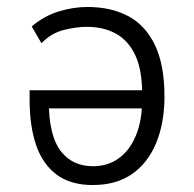

<svg xmlns="http://www.w3.org/2000/svg" viewBox="-20 -523 557 551"><path d="M246 8Q183 8 143 -21.5Q103 -51 84 -105.5Q65 -160 65 -237V-264H404V-212H104L120 -234Q120 -135 153.5 -90.5Q187 -46 247 -46Q289 -46 320.5 -68.5Q352 -91 370 -134Q388 -177 388 -239V-252Q388 -323 368 -365Q348 -407 312.5 -426.5Q277 -446 229 -446Q199 -446 163 -437Q127 -428 99 -399L71 -447Q106 -477 148 -490Q190 -503 231 -503Q298 -503 347.5 -477Q397 -451 424.5 -394Q452 -337 452 -246Q452 -171 428.5 -113.5Q405 -56 359.5 -24Q314 8 246 8Z"/></svg>

Font: Nunito Sans 7pt Condensed Light
Style: Regular
Weight: 300
Width: 3
Designer: Vernon Adams
Foundry: Vernon Adams
Version: Version 3.101;gftools[0.9.27]